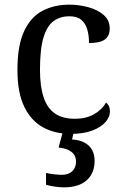

<svg xmlns="http://www.w3.org/2000/svg" viewBox="-20 -566 532 826"><path d="M283 10Q217 10 165.5 -18Q114 -46 84.5 -106.5Q55 -167 55 -265Q55 -372 84.5 -433.5Q114 -495 164.5 -520.5Q215 -546 278 -546Q320 -546 360 -535Q400 -524 426 -501.5Q452 -479 452 -444Q452 -421 442 -407Q432 -393 412.5 -387Q393 -381 363 -381Q363 -413 355.5 -439Q348 -465 330 -480.5Q312 -496 278 -496Q240 -496 211.5 -476Q183 -456 167.5 -406Q152 -356 152 -266Q152 -195 167.5 -148Q183 -101 216 -78Q249 -55 303 -55Q350 -55 384.5 -74.5Q419 -94 436 -125Q444 -119 448.5 -109.5Q453 -100 453 -86Q453 -63 434 -41Q415 -19 377.5 -4.5Q340 10 283 10ZM255 240Q239 240 217.5 237Q196 234 178 229V178Q196 182 214.5 184Q233 186 246 186Q275 186 291 170.5Q307 155 307 130Q307 101 285.5 86Q264 71 232 69L253 -9H300L290 34Q323 36 344.5 48Q366 60 376.5 79.5Q387 99 387 126Q387 179 353 209.5Q319 240 255 240Z"/></svg>

Font: Noto Serif Gujarati
Style: Regular
Weight: 400
Designer: Universal Thirst, Indian Type Foundry and the Monotype Design Team
Foundry: Monotype Imaging Inc.
Version: Version 2.102